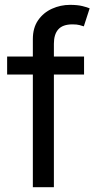

<svg xmlns="http://www.w3.org/2000/svg" viewBox="-20 -782 410 802"><path d="M331.1 -545.9V-470.7H205.1V0H117.2V-470.7H9.8V-545.9H117.2V-618.7Q117.2 -666 139.4 -697.8Q161.6 -729.5 197.3 -745.6Q232.9 -761.7 272.5 -761.7Q303.7 -761.7 324.2 -756.6Q344.7 -751.5 354.5 -747.1L330.1 -671.9Q323.2 -674.3 312.3 -677.2Q301.3 -680.2 282.7 -680.2Q242.2 -680.2 223.6 -659.4Q205.1 -638.7 205.1 -599.1V-545.9Z"/></svg>

Font: Inter
Style: Regular
Weight: 400
Designer: Rasmus Andersson
Foundry: rsms
Version: Version 4.001;git-9221beed3